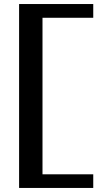

<svg xmlns="http://www.w3.org/2000/svg" viewBox="-20 -802 548 942"><path d="M437.5 120.1H73.7V-782.2H437.5V-714.8H188.5V53.2H437.5Z"/></svg>

Font: Trocchi
Style: Regular
Weight: 400
Designer: vernon adams
Version: Version 1.0; ttfautohint (v0.8) -l 6 -r 50 -G 100